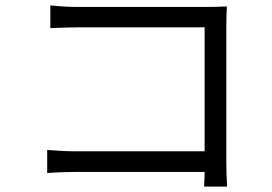

<svg xmlns="http://www.w3.org/2000/svg" viewBox="-20 -689 1017 717"><path d="M168 -668.9Q217.8 -663.1 274.4 -663.1H754.9Q788.1 -663.1 827.1 -665Q825.2 -622.1 825.2 -589.8V-85.9Q825.2 -36.1 828.1 7.8H742.2Q742.2 3.9 742.7 -4.4Q743.2 -12.7 743.7 -24.9Q744.1 -37.1 744.1 -46.9H265.6Q207 -46.9 156.2 -43V-128.9Q217.8 -124 263.7 -124H744.1V-586.9H275.4Q238.3 -586.9 168 -584Z"/></svg>

Font: Min Sans
Style: Regular
Weight: 400
Designer: Jinseong-Kim, NotoSansCJK, Nunito
Foundry: Jinseong-Kim
Version: Version 1.400;Glyphs 3.1.2 (3151)